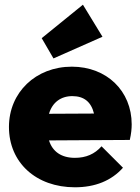

<svg xmlns="http://www.w3.org/2000/svg" viewBox="-20 -784 594 815"><path d="M298 11C384 11 453 -17 502 -72L411 -163C382 -130 345 -114 298 -114C241 -114 203 -140 188 -188L531 -190C537 -217 539 -237 539 -256C539 -398 433 -501 285 -501C132 -501 18 -392 18 -245C18 -94 133 11 298 11ZM157 -622 207 -536 415 -628 332 -764ZM188 -301C202 -349 238 -376 287 -376C337 -376 367 -351 379 -302Z"/></svg>

Font: MV Cash ExtraBold
Style: Regular
Weight: 800
Designer: Rodrigo Fuenzalida
Foundry: fragTYPE
Version: Version 1.100;Glyphs 3.1.2 (3151)